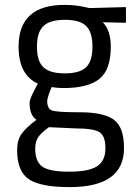

<svg xmlns="http://www.w3.org/2000/svg" viewBox="-20 -530 554 785"><path d="M265 235Q145 235 97.5 202.5Q50 170 50 84Q50 43 68 17.5Q86 -8 129 -40Q101 -59 101 -109Q101 -126 126 -172L135 -188Q56 -224 56 -339Q56 -510 243 -510Q291 -510 332 -500L347 -497L495 -501V-437L400 -439Q433 -406 433 -339Q433 -245 386.5 -207.5Q340 -170 240 -170Q213 -170 191 -174Q173 -130 173 -117Q173 -86 192 -78.5Q211 -71 307 -71Q403 -71 445 -41Q487 -11 487 76Q487 235 265 235ZM124 78Q124 131 153.5 151.5Q183 172 262.5 172Q342 172 376.5 150Q411 128 411 76.5Q411 25 386 10Q361 -5 288 -5L180 -10Q147 14 135.5 32Q124 50 124 78ZM131 -339Q131 -280 157.5 -255Q184 -230 245 -230Q306 -230 332 -255Q358 -280 358 -339.5Q358 -399 332 -424Q306 -449 245 -449Q184 -449 157.5 -423.5Q131 -398 131 -339Z"/></svg>

Font: TitilliumWeb-Regular
Style: Regular
Weight: 400
Version: Version 1.001;PS 57.000;hotconv 1.0.70;makeotf.lib2.5.55311